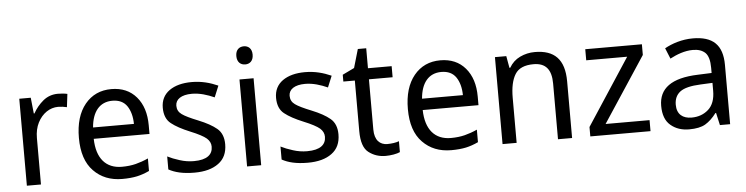

<svg xmlns="http://www.w3.org/2000/svg" viewBox="-46 -953 4581 1179"><g transform="rotate(-5 2245.0 -363.5)"><path d="M317.9 -545.9C283.2 -545.9 252.9 -535.2 227.1 -514.2C201.2 -492.7 180.2 -467.3 164.1 -438H160.2L149.9 -536.1H79.1V0H166V-286.1C166 -321.8 172.9 -353.5 186.5 -380.4C213.9 -434.6 261.2 -465.8 312 -465.8C329.6 -465.8 350.1 -462.9 366.2 -459L376 -540C359.9 -543.9 336.9 -545.9 317.9 -545.9Z M647 -545.9C579.6 -545.9 525.4 -521 484.4 -471.2C443.4 -420.9 422.9 -352.1 422.9 -264.2C422.9 -174.8 445.3 -106.4 490.7 -60.1C535.6 -13.7 594.2 9.8 667 9.8C702.6 9.8 732.9 6.8 757.8 1.5C782.7 -3.9 808.1 -12.7 834 -24.9V-102.1C807.1 -89.8 781.7 -81.1 756.8 -74.7C731.9 -68.4 703.1 -64.9 670.9 -64.9C572.8 -64.9 515.6 -129.9 513.2 -251H856.9V-304.2C856.9 -377.4 838.4 -436 800.8 -480C763.2 -523.9 711.9 -545.9 647 -545.9ZM647 -474.1C687.5 -474.1 717.8 -460 737.3 -431.6C756.3 -403.3 766.6 -366.2 767.1 -320.8H515.1C522.9 -417 568.4 -474.1 647 -474.1Z M1314.5 -147.9C1314.5 -190.4 1301.3 -223.1 1274.9 -245.1C1248.5 -267.1 1211.4 -287.6 1163.1 -307.1C1115.2 -326.2 1082 -342.3 1064 -355.5C1045.4 -368.7 1036.1 -386.2 1036.1 -409.2C1036.1 -448.7 1072.3 -474.1 1137.2 -474.1C1185.5 -474.1 1232.4 -459 1275.4 -439.9L1304.2 -509.8C1255.9 -531.2 1204.1 -545.9 1142.1 -545.9C1085 -545.9 1039.1 -533.7 1004.4 -509.3C969.7 -484.4 952.1 -449.2 952.1 -403.8C952.1 -359.9 965.8 -327.1 992.7 -306.2C1019.5 -284.7 1057.6 -264.2 1106.4 -244.1C1155.8 -224.1 1188.5 -206.5 1205.6 -191.9C1222.2 -177.2 1230.5 -160.2 1230.5 -140.1C1230.5 -91.8 1195.8 -61 1114.3 -61C1085 -61 1056.2 -65.4 1027.3 -74.7C998.5 -83.5 974.1 -93.3 953.1 -104V-23.9C992.2 -2.4 1041.5 9.8 1112.3 9.8C1174.8 9.8 1224.1 -3.4 1260.3 -30.3C1296.4 -56.6 1314.5 -95.7 1314.5 -147.9Z M1436.5 -536.1V0H1523.4V-536.1ZM1480.5 -736.8C1452.6 -736.8 1429.7 -719.7 1429.7 -681.2C1429.7 -642.1 1452.6 -625 1480.5 -625C1507.3 -625 1530.3 -642.1 1530.3 -681.2C1530.3 -719.7 1507.3 -736.8 1480.5 -736.8Z M2012.7 -147.9C2012.7 -190.4 1999.5 -223.1 1973.1 -245.1C1946.8 -267.1 1909.7 -287.6 1861.3 -307.1C1813.5 -326.2 1780.3 -342.3 1762.2 -355.5C1743.7 -368.7 1734.4 -386.2 1734.4 -409.2C1734.4 -448.7 1770.5 -474.1 1835.4 -474.1C1883.8 -474.1 1930.7 -459 1973.6 -439.9L2002.4 -509.8C1954.1 -531.2 1902.3 -545.9 1840.3 -545.9C1783.2 -545.9 1737.3 -533.7 1702.6 -509.3C1668 -484.4 1650.4 -449.2 1650.4 -403.8C1650.4 -359.9 1664.1 -327.1 1690.9 -306.2C1717.8 -284.7 1755.9 -264.2 1804.7 -244.1C1854 -224.1 1886.7 -206.5 1903.8 -191.9C1920.4 -177.2 1928.7 -160.2 1928.7 -140.1C1928.7 -91.8 1894 -61 1812.5 -61C1783.2 -61 1754.4 -65.4 1725.6 -74.7C1696.8 -83.5 1672.4 -93.3 1651.4 -104V-23.9C1690.4 -2.4 1739.7 9.8 1810.5 9.8C1873 9.8 1922.4 -3.4 1958.5 -30.3C1994.6 -56.6 2012.7 -95.7 2012.7 -147.9Z M2306.6 -62C2261.2 -62 2228.5 -92.3 2228.5 -158.2V-467.8H2374.5V-536.1H2228.5V-659.2H2176.8L2143.6 -544.9L2070.8 -509.8V-467.8H2141.6V-155.8C2141.6 -90.8 2156.2 -46.9 2186 -24.4C2215.8 -1.5 2250.5 9.8 2290.5 9.8C2305.7 9.8 2322.3 8.3 2339.4 5.4C2356.4 2.4 2369.6 -1.5 2378.9 -5.9V-73.2C2361.3 -65.9 2332 -62 2306.6 -62Z M2674.8 -545.9C2607.4 -545.9 2553.2 -521 2512.2 -471.2C2471.2 -420.9 2450.7 -352.1 2450.7 -264.2C2450.7 -174.8 2473.1 -106.4 2518.6 -60.1C2563.5 -13.7 2622.1 9.8 2694.8 9.8C2730.5 9.8 2760.7 6.8 2785.6 1.5C2810.5 -3.9 2835.9 -12.7 2861.8 -24.9V-102.1C2835 -89.8 2809.6 -81.1 2784.7 -74.7C2759.8 -68.4 2731 -64.9 2698.7 -64.9C2600.6 -64.9 2543.5 -129.9 2541 -251H2884.8V-304.2C2884.8 -377.4 2866.2 -436 2828.6 -480C2791 -523.9 2739.7 -545.9 2674.8 -545.9ZM2674.8 -474.1C2715.3 -474.1 2745.6 -460 2765.1 -431.6C2784.2 -403.3 2794.4 -366.2 2794.9 -320.8H2543C2550.8 -417 2596.2 -474.1 2674.8 -474.1Z M3257.3 -545.9C3225.1 -545.9 3194.8 -539.1 3166 -525.4C3137.2 -511.7 3115.2 -490.7 3099.1 -462.9H3094.2L3081.1 -536.1H3011.2V0H3098.1V-277.8C3098.1 -340.8 3108.4 -388.7 3129.4 -422.4C3149.9 -455.6 3188 -472.2 3243.2 -472.2C3317.9 -472.2 3353 -430.2 3353 -342.8V0H3439.9V-349.1C3439.9 -486.3 3377 -545.9 3257.3 -545.9Z M3923.3 -67.9H3652.3L3917 -470.2V-536.1H3567.9V-467.8H3820.3L3552.2 -58.1V0H3923.3Z M4231 -544.9C4164.6 -544.9 4102.1 -524.4 4057.1 -499L4084 -433.1C4125 -454.6 4173.8 -474.1 4226.1 -474.1C4258.8 -474.1 4283.7 -465.3 4301.8 -448.2C4319.3 -430.7 4328.1 -399.4 4328.1 -355V-323.2L4243.2 -319.8C4079.1 -314.5 4002 -255.9 4002 -148.9C4002 -94.2 4017.1 -54.2 4047.4 -28.8C4077.6 -2.9 4115.7 9.8 4161.1 9.8C4203.6 9.8 4237.3 2.9 4261.2 -11.2C4285.2 -25.4 4308.1 -46.9 4330.1 -76.2H4334L4351.1 0H4414.1V-365.2C4414.1 -490.2 4353.5 -544.9 4231 -544.9ZM4328.1 -213.9C4328.1 -162.1 4314 -123.5 4286.1 -98.6C4258.3 -73.7 4223.6 -61 4182.1 -61C4128.9 -61 4091.8 -87.9 4091.8 -147.9C4091.8 -182.1 4103.5 -208.5 4127.4 -227.1C4151.4 -245.6 4193.8 -256.3 4254.9 -258.8L4328.1 -262.2Z"/></g></svg>

Font: Avrile Sans
Style: Regular
Weight: 400
Designer: Monotype Design Team, Google (font), Stefan Peev (BGR Cyrillic), Cristiano Sobral (main changes)
Foundry: The Avrile Sans Project Authors
Version: Version 3.110